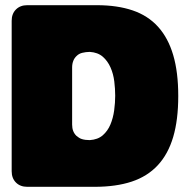

<svg xmlns="http://www.w3.org/2000/svg" viewBox="-20 -720 722 740"><path d="M25 -640Q25 -667 41.5 -683.5Q58 -700 85 -700H353Q432 -700 491 -680Q550 -660 589 -617Q628 -574 647.5 -508Q667 -442 667 -350Q667 -258 647.5 -192Q628 -126 588 -83Q548 -40 487.5 -20Q427 0 345 0H85Q58 0 41.5 -16.5Q25 -33 25 -60ZM258 -460V-240Q258 -226 262 -215.5Q266 -205 274 -197Q279 -193 284 -189.5Q289 -186 295.5 -184Q302 -182 309.5 -181Q317 -180 326 -180Q357 -182 376 -198.5Q395 -215 405.5 -240Q416 -265 420 -294.5Q424 -324 424 -351Q424 -377 420.5 -406Q417 -435 406 -460Q395 -485 376 -501.5Q357 -518 326 -520Q318 -520 311 -519Q304 -518 297.5 -516.5Q291 -515 285.5 -512Q280 -509 276 -505Q267 -497 262.5 -485.5Q258 -474 258 -460Z"/></svg>

Font: Bolota
Style: Bold
Weight: 240
Designer: Gabriel Pang
Version: Version 1.000